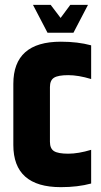

<svg xmlns="http://www.w3.org/2000/svg" viewBox="-20 -767 416 792"><path d="M356 -441Q303 -457 261.5 -457Q220 -457 203 -446.5Q186 -436 186 -408V-182Q186 -154 203 -143.5Q220 -133 261.5 -133Q303 -133 356 -149V-10Q301 5 231 5Q35 5 35 -169V-421Q35 -595 231 -595Q301 -595 356 -580ZM176 -632 116 -747H189L230 -693L270 -747H343L283 -632Z"/></svg>

Font: Khand
Style: Bold
Weight: 700
Designer: Devanagari: Sanchit Sawaria, Jyotish Sonowal; Latin: Satya Rajpurohit
Foundry: Indian Type Foundry
Version: Version 1.101;PS 1.0;hotconv 1.0.78;makeotf.lib2.5.61930; tt